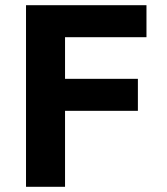

<svg xmlns="http://www.w3.org/2000/svg" viewBox="-20 -718 640 738"><path d="M80 0V-698H543V-575H230V-415H510V-292H230V0Z"/></svg>

Font: Lilex Nerd Font
Style: Bold
Weight: 700
Designer: Mike Abbink, Paul van der Laan, Pieter van Rosmalen, Mikhael Khrustik
Foundry: Mikhael Khrustik
Version: Version 2.400; ttfautohint (v1.8.4.7-5d5b);Nerd Fonts 3.3.0